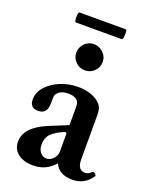

<svg xmlns="http://www.w3.org/2000/svg" viewBox="-145 -848 740 938"><g transform="rotate(20 224.5 -379.0)"><path d="M143 11Q95 11 65.5 -12Q36 -35 36 -73Q36 -149 147 -195L245 -235V-333Q245 -378 187 -378Q145 -378 128 -351Q125 -347 124 -335.5Q123 -324 123 -301Q123 -248 76 -248Q33 -248 33 -292Q33 -328 59 -358Q85 -388 128.5 -406.5Q172 -425 223 -425Q280 -425 319 -400Q340 -386 348 -370.5Q356 -355 356 -327V-97Q356 -42 396 -42Q413 -42 429 -59Q434 -63 442.5 -55.5Q451 -48 448 -43Q412 11 348 11Q278 11 256 -40Q231 -13 204.5 -1Q178 11 143 11ZM194 -43Q214 -43 229.5 -60Q245 -77 245 -97V-192L237 -197Q188 -176 168.5 -155Q149 -134 149 -99Q149 -75 162 -59Q175 -43 194 -43ZM223 -512Q195 -512 175 -532Q155 -552 155 -580Q155 -608 175 -628Q195 -648 223 -648Q249 -648 270.5 -628.5Q292 -609 292 -580Q292 -552 272 -532Q252 -512 223 -512ZM103 -717Q98 -717 96.5 -730Q95 -743 96.5 -756Q98 -769 103 -769H343Q348 -769 349 -756Q350 -743 348 -730Q346 -717 341 -717Z"/></g></svg>

Font: Junicode SmExp
Style: Bold
Weight: 700
Width: 6
Designer: Peter S. Baker
Version: Version 2.205; ttfautohint (v1.8.4)